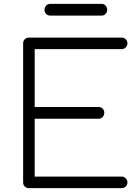

<svg xmlns="http://www.w3.org/2000/svg" viewBox="-20 -976 726 996"><path d="M130 0Q117 0 108.5 -8.5Q100 -17 100 -30V-751Q100 -764 108.5 -772.5Q117 -781 130 -781H611Q623 -781 632 -772.5Q641 -764 641 -751Q641 -739 632 -730Q623 -721 611 -721H160V-421H491Q504 -421 512.5 -412.5Q521 -404 521 -391Q521 -378 512.5 -369Q504 -360 491 -360H160V-60H611Q623 -60 632 -51Q641 -42 641 -30Q641 -17 632 -8.5Q623 0 611 0ZM241 -895Q228 -895 219.5 -903.5Q211 -912 211 -925Q211 -938 219.5 -947Q228 -956 241 -956H506Q519 -956 527.5 -947Q536 -938 536 -925Q536 -912 527.5 -903.5Q519 -895 506 -895Z"/></svg>

Font: ComfortaaLight
Style: Regular
Weight: 300
Designer: Johan Aakerlund
Foundry: Johan Aakerlund
Version: Version 3.104; ttfautohint (v1.8.1.43-b0c9)